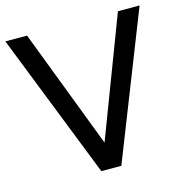

<svg xmlns="http://www.w3.org/2000/svg" viewBox="-123 -774 833 869"><g transform="rotate(-15 293.5 -340.0)"><path d="M-21.5 -679.7H80.1L293.5 -121.1L505.9 -679.7H607.4L339.8 0H246.1Z"/></g></svg>

Font: Inder
Style: Regular
Weight: 400
Designer: Irina Smirnova
Foundry: Irina Smirnova
Version: Version 1.001